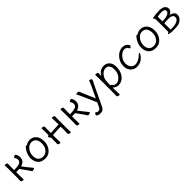

<svg xmlns="http://www.w3.org/2000/svg" viewBox="453 -2141 3968 3968"><g transform="rotate(-45 2436.5 -157.0)"><path d="M90 -18 92 -106V-366L89 -473Q89 -483 106.5 -483Q124 -483 142 -475.5Q160 -468 160 -455L158 -366V-270Q276 -270 322.5 -293.5Q369 -317 369 -366Q369 -403 345 -434Q340 -442 340 -452Q340 -462 356.5 -469.5Q373 -477 388 -477Q403 -477 407 -470Q436 -421 436 -370Q436 -256 314 -223Q315 -221 328.5 -203.5Q342 -186 395.5 -116.5Q449 -47 464 -33Q479 -19 479 -15Q479 -6 459.5 3.5Q440 13 423 13Q406 13 400 3Q392 -17 250 -212Q193 -209 158 -209V-106L161 0Q161 10 143.5 10Q126 10 108 2.5Q90 -5 90 -18Z M781 -43Q830 -43 868.5 -69.5Q907 -96 930 -142Q953 -188 953 -258Q953 -328 920.5 -377Q888 -426 815 -426Q742 -426 689.5 -357.5Q637 -289 637 -207.5Q637 -126 674.5 -84.5Q712 -43 781 -43ZM708 -445Q763 -486 823 -486Q883 -486 927 -457Q1020 -396 1020 -245Q1020 -143 956 -62.5Q892 18 786.5 18Q681 18 625.5 -42.5Q570 -103 570 -207Q570 -287 619 -374Q640 -410 660 -432Q680 -454 690.5 -454Q701 -454 708 -445Z M1471 -20 1473 -108V-224H1404L1250 -216L1237 -215V-108L1240 -2Q1240 8 1222.5 8Q1205 8 1187 0.5Q1169 -7 1169 -20L1171 -108V-208Q1159 -211 1150.5 -228Q1142 -245 1142 -260.5Q1142 -276 1155 -276H1171V-367L1168 -474Q1168 -484 1185.5 -484Q1203 -484 1221 -476.5Q1239 -469 1239 -456L1237 -367V-275Q1240 -276 1244 -276H1249L1403 -284Q1418 -285 1432.5 -287Q1447 -289 1456.5 -289Q1466 -289 1473 -282V-367L1470 -474Q1470 -484 1487.5 -484Q1505 -484 1523 -476.5Q1541 -469 1541 -456L1539 -367V-108L1542 -2Q1542 8 1524.5 8Q1507 8 1489 0.5Q1471 -7 1471 -20Z M1721 -18 1723 -106V-366L1720 -473Q1720 -483 1737.5 -483Q1755 -483 1773 -475.5Q1791 -468 1791 -455L1789 -366V-270Q1907 -270 1953.5 -293.5Q2000 -317 2000 -366Q2000 -403 1976 -434Q1971 -442 1971 -452Q1971 -462 1987.5 -469.5Q2004 -477 2019 -477Q2034 -477 2038 -470Q2067 -421 2067 -370Q2067 -256 1945 -223Q1946 -221 1959.5 -203.5Q1973 -186 2026.5 -116.5Q2080 -47 2095 -33Q2110 -19 2110 -15Q2110 -6 2090.5 3.5Q2071 13 2054 13Q2037 13 2031 3Q2023 -17 1881 -212Q1824 -209 1789 -209V-106L1792 0Q1792 10 1774.5 10Q1757 10 1739 2.5Q1721 -5 1721 -18Z M2174 -464Q2174 -480 2211.5 -480Q2249 -480 2255 -464Q2263 -441 2283 -393L2399 -124L2522 -383Q2542 -422 2558 -476Q2561 -485 2575.5 -485Q2590 -485 2607 -474Q2624 -463 2624 -452Q2624 -441 2618.5 -430.5Q2613 -420 2602 -399.5Q2591 -379 2582 -361L2371 82Q2351 124 2325.5 144Q2300 164 2261 164H2251Q2232 164 2208 160Q2184 156 2161 137Q2156 132 2156 121Q2156 110 2166 92.5Q2176 75 2186 75Q2196 75 2208.5 88Q2221 101 2247.5 101Q2274 101 2289.5 89Q2305 77 2319 46L2363 -46L2217 -377Q2195 -425 2184.5 -443.5Q2174 -462 2174 -464Z M2802 -101Q2806 -103 2809 -103Q2820 -103 2835 -81Q2862 -41 2921 -41Q2980 -41 3037.5 -105Q3095 -169 3095 -271.5Q3095 -374 3042 -410Q3018 -426 2984 -426Q2950 -426 2912.5 -404Q2875 -382 2843 -335.5Q2811 -289 2805 -209Q2802 -167 2802 -101ZM2735 144 2737 55V-368Q2737 -421 2734 -472Q2734 -482 2752 -482Q2770 -482 2789 -474.5Q2808 -467 2808 -454Q2808 -448 2807 -432Q2806 -416 2805.5 -398.5Q2805 -381 2804 -369Q2844 -437 2890.5 -461.5Q2937 -486 2992 -486Q3067 -486 3115 -433Q3163 -380 3163 -287Q3163 -194 3131.5 -127Q3100 -60 3046 -21.5Q2992 17 2924 17Q2889 17 2854 0Q2819 -17 2803 -38V56L2808 162Q2808 172 2790 172Q2772 172 2753.5 164.5Q2735 157 2735 144Z M3646 -56Q3574 18 3467 18Q3415 18 3370.5 -6.5Q3326 -31 3299.5 -78.5Q3273 -126 3273 -190Q3273 -254 3295.5 -307Q3318 -360 3355 -400Q3392 -440 3438 -463Q3484 -486 3527.5 -486Q3571 -486 3599 -474.5Q3627 -463 3643.5 -447Q3660 -431 3667.5 -417.5Q3675 -404 3675 -401Q3675 -385 3660 -370Q3645 -355 3636 -355Q3627 -355 3624 -360Q3617 -374 3610 -387Q3603 -400 3592 -407Q3563 -427 3532 -427Q3501 -427 3467.5 -409Q3434 -391 3406 -360Q3341 -288 3341 -199Q3341 -147 3360 -112Q3400 -40 3474 -40Q3570 -40 3670 -140Q3685 -155 3694 -155Q3703 -155 3703 -146Q3703 -137 3689 -111.5Q3675 -86 3646 -56Z M4014 -43Q4063 -43 4101.5 -69.5Q4140 -96 4163 -142Q4186 -188 4186 -258Q4186 -328 4153.5 -377Q4121 -426 4048 -426Q3975 -426 3922.5 -357.5Q3870 -289 3870 -207.5Q3870 -126 3907.5 -84.5Q3945 -43 4014 -43ZM3941 -445Q3996 -486 4056 -486Q4116 -486 4160 -457Q4253 -396 4253 -245Q4253 -143 4189 -62.5Q4125 18 4019.5 18Q3914 18 3858.5 -42.5Q3803 -103 3803 -207Q3803 -287 3852 -374Q3873 -410 3893 -432Q3913 -454 3923.5 -454Q3934 -454 3941 -445Z M4498 -37 4528 -36Q4677 -36 4729 -94Q4750 -116 4750 -150Q4750 -184 4729 -200Q4695 -227 4628 -227H4618Q4585 -227 4498 -221ZM4498 -412V-277Q4630 -277 4679 -314Q4713 -339 4713 -369.5Q4713 -400 4686.5 -413Q4660 -426 4611 -426Q4562 -426 4498 -412ZM4501 15Q4453 12 4425.5 7Q4398 2 4398 -12Q4398 -19 4404.5 -24Q4411 -29 4422 -29H4431V-417Q4422 -422 4414.5 -433Q4407 -444 4407 -454Q4407 -464 4417 -465Q4517 -484 4609.5 -484Q4702 -484 4741 -449.5Q4780 -415 4780 -374.5Q4780 -334 4755.5 -304Q4731 -274 4693 -263Q4747 -256 4782 -228Q4817 -200 4817 -155Q4817 -110 4794.5 -76.5Q4772 -43 4736 -21Q4700 1 4656.5 8Q4613 15 4529 15Z"/></g></svg>

Font: LXGW WenKai Lite
Style: Regular
Weight: 400
Designer: LXGW / Fontworks Inc.
Foundry: LXGW / Fontworks Inc.
Version: Version 1.511; March 25, 2025